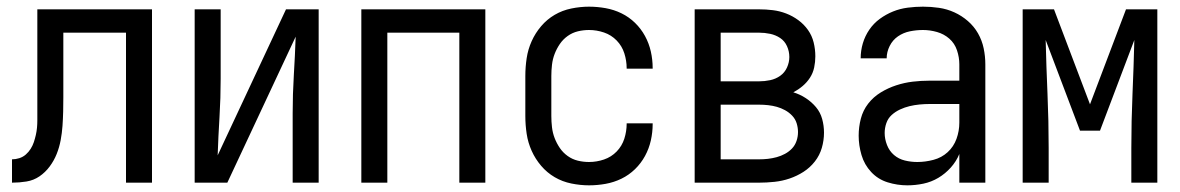

<svg xmlns="http://www.w3.org/2000/svg" viewBox="-20 -548 3540 576"><path d="M16 0V-70Q27 -70 38 -73.5Q49 -77 57.5 -84.5Q66 -92 72 -101.5Q78 -111 81.5 -121.5Q85 -132 87.5 -143Q90 -154 91 -165Q92 -176 92 -187Q92 -198 92 -209V-520H436V0H358V-450H170V-256Q170 -235 169.5 -213.5Q169 -192 167.5 -170.5Q166 -149 162 -127.5Q158 -106 150 -86Q142 -66 129 -48.5Q116 -31 98.5 -19Q81 -7 59.5 -3.5Q38 0 16 0Z M564 0V-520H642V-312Q642 -254 638.5 -197Q635 -140 633 -82L838 -520H936V0H858V-208Q858 -266 861.5 -323Q865 -380 867 -438L662 0Z M1064 0V-520H1436V0H1358V-450H1142V0Z M1747 8Q1721 8 1694 2.5Q1667 -3 1644 -16.5Q1621 -30 1603.5 -50.5Q1586 -71 1575 -95.5Q1564 -120 1560 -146.5Q1556 -173 1556 -200V-320Q1556 -347 1560 -373.5Q1564 -400 1575 -424.5Q1586 -449 1603.5 -469.5Q1621 -490 1644 -503.5Q1667 -517 1694 -522.5Q1721 -528 1747 -528Q1772 -528 1797 -523.5Q1822 -519 1844.5 -508Q1867 -497 1885 -479.5Q1903 -462 1915 -440Q1927 -418 1932.5 -393.5Q1938 -369 1938 -344V-342H1860V-343Q1860 -366 1853 -388Q1846 -410 1830 -426.5Q1814 -443 1792 -450.5Q1770 -458 1747 -458Q1730 -458 1713.5 -454Q1697 -450 1683 -440Q1669 -430 1659.5 -416Q1650 -402 1644 -386.5Q1638 -371 1636 -354Q1634 -337 1634 -320V-200Q1634 -183 1636 -166Q1638 -149 1644 -133.5Q1650 -118 1659.5 -104Q1669 -90 1683 -80Q1697 -70 1713.5 -66Q1730 -62 1747 -62Q1770 -62 1792 -69.5Q1814 -77 1830 -93.5Q1846 -110 1853 -132Q1860 -154 1860 -177V-178H1938V-176Q1938 -151 1932.5 -126.5Q1927 -102 1915 -80Q1903 -58 1885 -40.5Q1867 -23 1844.5 -12Q1822 -1 1797 3.5Q1772 8 1747 8Z M2064 0V-520H2257Q2278 -520 2298.5 -517.5Q2319 -515 2338.5 -507.5Q2358 -500 2375 -487.5Q2392 -475 2404 -458Q2416 -441 2421 -420.5Q2426 -400 2426 -379Q2426 -362 2422.5 -345.5Q2419 -329 2410 -315Q2401 -301 2388 -290Q2375 -279 2360 -271Q2380 -265 2397.5 -253.5Q2415 -242 2428 -226.5Q2441 -211 2446.5 -191Q2452 -171 2452 -150Q2452 -127 2445.5 -104.5Q2439 -82 2424.5 -63.5Q2410 -45 2390.5 -32.5Q2371 -20 2349 -12.5Q2327 -5 2303.5 -2.5Q2280 0 2257 0ZM2142 -304H2257Q2274 -304 2290.5 -307.5Q2307 -311 2320.5 -320.5Q2334 -330 2341 -345.5Q2348 -361 2348 -377Q2348 -394 2341 -409.5Q2334 -425 2320.5 -434Q2307 -443 2290.5 -446.5Q2274 -450 2257 -450H2142ZM2142 -70H2257Q2271 -70 2284 -71.5Q2297 -73 2310 -76.5Q2323 -80 2335 -86.5Q2347 -93 2356 -102.5Q2365 -112 2369.5 -125Q2374 -138 2374 -152Q2374 -165 2370 -178Q2366 -191 2356.5 -201Q2347 -211 2335 -217.5Q2323 -224 2310.5 -227.5Q2298 -231 2284.5 -232.5Q2271 -234 2257 -234H2142Z M2702 8Q2672 8 2643 -1Q2614 -10 2593.5 -32Q2573 -54 2564.5 -83Q2556 -112 2556 -141Q2556 -167 2562.5 -192Q2569 -217 2584.5 -237Q2600 -257 2622 -270.5Q2644 -284 2668.5 -292Q2693 -300 2718 -303Q2743 -306 2769 -306H2858V-355Q2858 -376 2851 -397Q2844 -418 2828 -432Q2812 -446 2791 -452Q2770 -458 2749 -458Q2729 -458 2709.5 -454Q2690 -450 2674 -439Q2658 -428 2649 -410Q2640 -392 2640 -373H2562Q2562 -396 2568.5 -418Q2575 -440 2588 -459Q2601 -478 2619.5 -491.5Q2638 -505 2659 -513.5Q2680 -522 2703 -525Q2726 -528 2749 -528Q2773 -528 2797 -524.5Q2821 -521 2843 -511Q2865 -501 2883.5 -485Q2902 -469 2914 -448Q2926 -427 2931 -403Q2936 -379 2936 -355V0H2858V-86Q2849 -64 2832.5 -45.5Q2816 -27 2795 -14.5Q2774 -2 2750 3Q2726 8 2702 8ZM2732 -62Q2756 -62 2780.5 -68.5Q2805 -75 2823 -91.5Q2841 -108 2849.5 -131.5Q2858 -155 2858 -180V-236H2769Q2754 -236 2738.5 -234.5Q2723 -233 2708.5 -229.5Q2694 -226 2680 -219.5Q2666 -213 2655 -203Q2644 -193 2639 -178.5Q2634 -164 2634 -149Q2634 -131 2641 -113Q2648 -95 2662 -83Q2676 -71 2694.5 -66.5Q2713 -62 2732 -62Z M3048 0V-520H3142L3250 -235L3358 -520H3452V0H3374V-104Q3374 -185 3377.5 -266Q3381 -347 3383 -428L3280 -156H3220L3117 -428Q3119 -347 3122.5 -266Q3126 -185 3126 -104V0Z"/></svg>

Font: Iosevka www.saffi
Style: Regular
Weight: 400
Monospace: yes
Designer: Belleve Invis
Foundry: Belleve Invis
Version: Version 22.0.2; ttfautohint (v1.8.3)